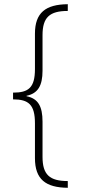

<svg xmlns="http://www.w3.org/2000/svg" viewBox="-20 -734 408 912"><path d="M302 158V126C216 126 182 96 182 11V-156C182 -229 161 -266 106 -277V-279C160 -290 182 -327 182 -398V-567C182 -652 216 -682 302 -682V-714C197 -713 146 -674 146 -574V-406C146 -317 115 -294 42 -294V-262C116 -262 146 -237 146 -148V17C146 118 197 157 302 158Z"/></svg>

Font: Noto Sans Bengali Condensed ExtraLight
Style: Regular
Weight: 200
Width: 3
Designer: Joana Ranito - Universal Thirst; Jelle Bosma - Monotype Design Team
Foundry: Universal Thirst ehf.
Version: Version 3.000